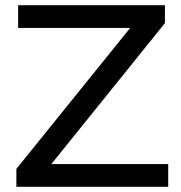

<svg xmlns="http://www.w3.org/2000/svg" viewBox="-20 -720 697 740"><path d="M43.1 -69 513 -651.1 524.3 -612.4H49.9V-700H615.7V-631L146.7 -48.9L134.6 -87.6H628.3V0H43.1Z"/></svg>

Font: iiserrat Thin
Style: Regular
Weight: 100
Designer: Akira Ohta
Foundry: Akira Ohta
Version: Version 1.200;Glyphs 3.3.1 (3343)